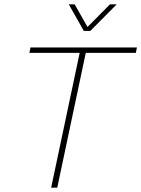

<svg xmlns="http://www.w3.org/2000/svg" viewBox="-20 -862 649 882"><path d="M365 -720 296 -842H323L382 -738L485 -842H516L395 -720ZM215 0 346 -619H115L120 -644H609L604 -619H374L243 0Z"/></svg>

Font: Kanit Thin
Style: Italic
Weight: 250
Italic angle: -12°
Designer: Katatrad Team
Foundry: CadsonDemak
Version: Version 2.000; ttfautohint (v1.8.3)